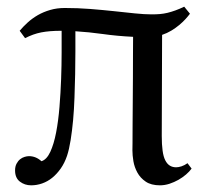

<svg xmlns="http://www.w3.org/2000/svg" viewBox="-20 -536 619 572"><path d="M66.4 -70.8Q86.9 -70.8 103.5 -55.7Q119.1 -60.5 129.9 -83.7Q140.6 -106.9 147.2 -141.4Q153.8 -175.8 157.2 -217.5Q160.6 -259.3 162.1 -300.8Q163.6 -342.3 163.6 -379.9V-444.3Q144.5 -444.3 129.9 -443.1Q115.2 -441.9 102.8 -439.5Q90.3 -437 78.9 -432.9Q67.4 -428.7 54.7 -422.4L38.6 -444.3Q49.3 -457 62.7 -469.2Q76.2 -481.4 92.8 -491Q109.4 -500.5 129.4 -506.3Q149.4 -512.2 172.9 -512.2Q211.4 -512.2 248.8 -509.3Q286.1 -506.3 319.8 -502.7Q353.5 -499 382.1 -496.1Q410.6 -493.2 431.6 -493.2Q444.8 -493.2 456.3 -494.1Q467.8 -495.1 479 -497.8Q490.2 -500.5 502.4 -504.9Q514.6 -509.3 528.8 -516.1L545.9 -495.1Q540.5 -487.8 532.5 -479Q524.4 -470.2 513.9 -461.4Q503.4 -452.6 490.5 -444.8Q477.5 -437 462.9 -432.1L461.9 -130.9Q461.9 -105 464.4 -87.2Q466.8 -69.3 472.4 -58.3Q478 -47.4 486.1 -42.5Q494.1 -37.6 504.9 -37.6Q511.7 -37.6 520.8 -40.5Q529.8 -43.5 538.6 -49.8L550.8 -33.7Q544.4 -24.9 534.2 -16.1Q523.9 -7.3 511.5 -0.2Q499 6.8 484.9 11.5Q470.7 16.1 456.5 16.1Q430.2 16.1 414.1 5.1Q397.9 -5.9 389.2 -22Q380.4 -38.1 377.4 -55.9Q374.5 -73.7 374.5 -87.9Q374.5 -89.8 374.8 -110.1Q375 -130.4 375 -161.4Q375 -192.4 375.5 -230.2Q376 -268.1 376 -304.9Q376 -341.8 376.2 -374Q376.5 -406.2 376.5 -426.3Q328.1 -428.7 286.6 -434.6Q245.1 -440.4 204.6 -442.9Q204.6 -442.9 204.6 -382.8Q204.6 -350.1 203.9 -315.4Q203.1 -280.8 201.9 -245.6Q200.7 -210.4 197.8 -178.2Q194.8 -146 190.4 -118.4Q186 -90.8 179.7 -71.8Q172.4 -50.3 160.9 -33.9Q149.4 -17.6 135.5 -6.3Q121.6 4.9 105.5 10.5Q89.4 16.1 72.8 16.1Q53.7 16.1 39.3 5.1Q24.9 -5.9 24.9 -28.3Q24.9 -40 29.3 -48.3Q33.7 -56.6 39.8 -61.5Q45.9 -66.4 53.2 -68.6Q60.5 -70.8 66.4 -70.8Z"/></svg>

Font: Parastoo FD
Style: FD
Weight: 400
Foundry: Saber Rastikerdar (saber.rastikerdar@gmail.com)
Version: Version 2.0.1